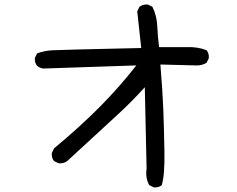

<svg xmlns="http://www.w3.org/2000/svg" viewBox="-20 -766 1040 841"><path d="M653.3 54.7 633.8 44.9Q616.2 13.7 622.1 -27.3L614.3 -383.8Q555.7 -319.3 497.1 -265.6Q438.5 -211.9 274.4 -60.5Q258.8 -48.8 236.3 -50.8L216.8 -60.5Q205.1 -74.2 207 -95.7L216.8 -116.2Q332 -211.9 418.5 -299.3Q504.9 -386.7 577.1 -479.5L169.9 -465.8Q154.3 -467.8 142.6 -477.5Q130.9 -491.2 132.8 -512.7L142.6 -532.2Q173.8 -543.9 210 -545.9Q246.1 -547.9 598.6 -555.7L581.1 -716.8L590.8 -736.3Q606.4 -748 627.9 -746.1L647.5 -736.3Q667 -697.3 668.9 -650.9Q670.9 -604.5 676.8 -559.6H798.8Q845.7 -561.5 884.8 -545.9Q896.5 -532.2 894.5 -510.7L884.8 -491.2Q863.3 -477.5 835.9 -479.5L682.6 -483.4Q692.4 -362.3 695.3 -287.1Q698.2 -211.9 700.2 -105Q702.1 2 688.5 44.9Q674.8 56.6 653.3 54.7Z"/></svg>

Font: NaikaiFont
Style: Regular-Lite
Weight: 400
Version: Version 1.67